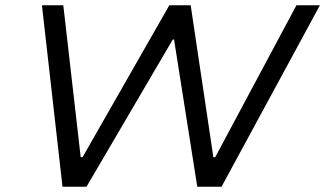

<svg xmlns="http://www.w3.org/2000/svg" viewBox="-20 -708 1233 728"><path d="M217 0 139 -688H220L286 -112H293L622 -688H703L789 -112H796L1104 -688H1193L820 0H728L640 -558H635L308 0Z"/></svg>

Font: Saira Expanded
Style: Italic
Weight: 400
Width: 7
Italic angle: -12°
Designer: Hector Gatti with collaboration of the Omnibus-Type team
Foundry: Omnibus-Type
Version: Version 1.101